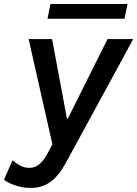

<svg xmlns="http://www.w3.org/2000/svg" viewBox="-69 -714 678 948"><path d="M82 213.9Q52.2 213.9 25.1 206.8Q-2 199.7 -21.5 190.4Q-41 181.2 -49.3 173.3L-7.3 77.6Q4.4 88.9 27.1 101.8Q49.8 114.7 75.7 114.7Q102.1 114.7 120.4 100.6Q138.7 86.4 151.1 67.4Q163.6 48.3 171.4 33.2L210 -40L194.8 21L72.3 -521H188L261.7 -127.9H265.6L461.9 -521H588.9L266.6 70.8Q254.9 92.8 239.5 117.7Q224.1 142.6 203.1 164.3Q182.1 186 152.6 200Q123 213.9 82 213.9ZM165.5 -621.6 180.2 -694.3H560.5L545.9 -621.6Z"/></svg>

Font: Reddit Sans SemiBold
Style: Italic
Weight: 600
Italic angle: -11.25°
Designer: Stephen Hutchings
Version: Version 1.013